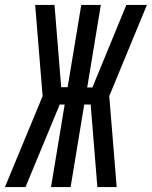

<svg xmlns="http://www.w3.org/2000/svg" viewBox="-52 -755 613 775"><path d="M419 0H341L314 -333H288L233 0H154L209 -333H189L51 0H-32L120 -367L90 -735H168L195 -403H221L276 -735H355L300 -402H321L458 -735H541L389 -367Z"/></svg>

Font: Iosevka SS04 Oblique
Style: Regular
Weight: 400
Italic angle: -9°
Monospace: yes
Designer: Belleve Invis
Foundry: Belleve Invis
Version: Version 19.0.0; ttfautohint (v1.8.4)